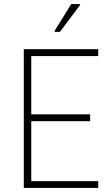

<svg xmlns="http://www.w3.org/2000/svg" viewBox="-20 -932 555 952"><path d="M98 0V-688H467V-654H135V-365H427V-331H135V-34H467V0ZM251 -774V-779L333 -912H377V-907L277 -774Z"/></svg>

Font: Saira Thin SemiCondensed
Style: Regular
Weight: 100
Width: 4
Version: Version 1.101